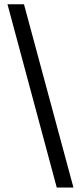

<svg xmlns="http://www.w3.org/2000/svg" viewBox="-20 -760 374 887"><path d="M14.6 -740.2H90.8L319.3 106.4H242.2Z"/></svg>

Font: Pretendard JP
Style: Regular
Weight: 400
Designer: Base glyphs from Inter by Rasmus Andersson; Hangeul glyphs from Noto Sans CJK(Source Han Sans) by Jang Soo-young and Kan
Foundry: Kil Hyung-jin
Version: Version 1.309